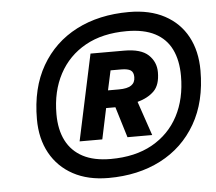

<svg xmlns="http://www.w3.org/2000/svg" viewBox="-45 -775 747 664"><g transform="rotate(-5 328.5 -443.0)"><path d="M306 -160.4Q234.8 -160.4 183.5 -188.2Q132.2 -216 104.4 -266.3Q76.6 -316.6 76.6 -384.2Q76.6 -492.4 120.6 -568.7Q164.6 -645 243.1 -685.5Q321.6 -726 425.6 -726Q498 -726 549.4 -698.4Q600.8 -670.8 627.8 -620.8Q654.8 -570.8 654.8 -503.2Q654.8 -395 610.4 -318.2Q566 -241.4 487.4 -200.9Q408.8 -160.4 306 -160.4ZM319.2 -225.2Q404.2 -225.2 463.8 -258.6Q523.4 -292 554.7 -351.5Q586 -411 586 -490.2Q586 -544.4 567.3 -582.6Q548.6 -620.8 510.1 -640.8Q471.6 -660.8 412.4 -660.8Q328 -660.8 268.5 -627.6Q209 -594.4 177.2 -534.8Q145.4 -475.2 145.4 -396Q145.4 -341.8 164.9 -303.7Q184.4 -265.6 222.8 -245.4Q261.2 -225.2 319.2 -225.2ZM217 -295.2 281 -594.4H398Q456 -594.4 481.8 -570.1Q507.6 -545.8 507.6 -510Q507.6 -465.8 486.2 -444.7Q464.8 -423.6 428.6 -413.8L469 -295.2H383.2L350.6 -402H318.4L295.8 -295.2ZM330.2 -462.4H368Q397.4 -462.4 411.1 -471.8Q424.8 -481.2 424.8 -500.4Q424.8 -517.4 414.7 -524Q404.6 -530.6 381.6 -530.6H345Z"/></g></svg>

Font: Geist
Style: Italic
Weight: 400
Italic angle: -12°
Designer: Basement.studio, Andrés Briganti, Mateo Zaragoza
Foundry: Basement.studio, Vercel, Andrés Briganti, Guido Ferreyra, Mateo Zaragoza
Version: Version 1.500